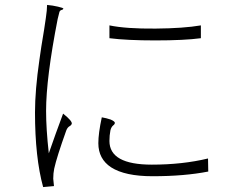

<svg xmlns="http://www.w3.org/2000/svg" viewBox="-20 -751 945 779"><path d="M155 8Q122 -112 122 -295Q122 -385 140 -509Q146 -554 159 -631Q164 -665 166 -678Q171 -711 171 -731Q194 -729 215 -724Q238 -719 237 -715.5Q236 -712 231 -711Q223 -709 221 -702Q220 -698 218 -690Q215 -680 214 -674Q167 -434 167 -301Q167 -228 178 -129Q206 -210 236 -290Q275 -259 271 -248Q269 -243 264 -240Q254 -235 249 -222Q210 -113 200 -67Q196 -48 196 -26Q196 -23 197 -16Q198 -1 199 4ZM599 -36Q487 -36 431 -72Q379 -106 379 -170Q379 -210 393 -275Q411 -272 429 -266Q447 -258 446 -252Q445 -246 439 -242Q431 -235 428 -222Q424 -202 424 -179Q424 -83 596 -83Q720 -83 824 -108L825 -55Q728 -36 599 -36ZM610 -587Q495 -587 424 -596V-648Q491 -634 611 -635Q725 -636 795 -648V-596Q728 -587 610 -587Z"/></svg>

Font: GenSekiGothic TW L
Style: Regular
Weight: 300
Version: Version 1.501;PS 1;hotconv 16.6.51;makeotf.lib2.5.65220